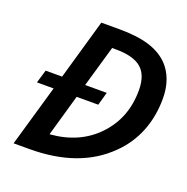

<svg xmlns="http://www.w3.org/2000/svg" viewBox="-119 -766 852 877"><g transform="rotate(20 307.0 -327.5)"><path d="M125 -298H44L63 -362H143L227 -655H316Q401 -655 458.5 -637.5Q516 -620 553 -583Q581 -554 595.5 -514Q610 -474 610 -425Q610 -339 581 -265.5Q552 -192 495 -136Q427 -68 332 -34Q237 0 114 0H39ZM360 -362 342 -298H237L179 -95Q321 -106 407.5 -197Q494 -288 494 -423Q494 -497 455 -530Q416 -563 330 -563H313L255 -362Z"/></g></svg>

Font: Intel One Mono Medium
Style: Italic
Weight: 500
Italic angle: -16°
Monospace: yes
Designer: Fred Shallcrass
Foundry: Frere-Jones Type LLC
Version: Version 1.400;hotconv 1.1.0;makeotfexe 2.6.0;FJTRelease1.4